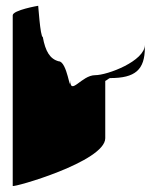

<svg xmlns="http://www.w3.org/2000/svg" viewBox="-20 -558 581 664"><path d="M24 85C24 92 344 1 344 -80V-278C352 -282 357 -288 361 -288C447 -288 481 -316 481 -394V-403C481 -347 352 -298 309 -298C262 -298 223 -225 223 -281C223 -230 213 -346 183 -346C153 -354 137 -380 128 -430C119 -430 112 -546 112 -538C112 -538 24 -523 24 -505Z"/></svg>

Font: Ampere
Style: UltCnd
Weight: 400
Version: Version 1